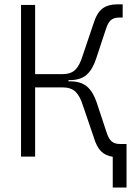

<svg xmlns="http://www.w3.org/2000/svg" viewBox="-20 -716 626 878"><path d="M76.2 0V-693.4H140.6V-377H265.6Q303.2 -377 323.5 -396.2Q343.8 -415.5 357.4 -459.5L406.7 -605.5Q421.9 -656.2 447.8 -676.3Q473.6 -696.3 518.1 -696.3H541V-635.7H525.4Q501 -635.7 487.5 -624.3Q474.1 -612.8 465.3 -585.9L419.9 -448.7Q403.8 -398.9 376.5 -374.3Q349.1 -349.6 298.3 -349.6H293V-344.2H298.3Q350.6 -344.2 378.7 -319.6Q406.7 -294.9 422.9 -245.1L468.3 -107.9Q477.1 -81.1 490.7 -69.3Q504.4 -57.6 528.3 -57.6H558.6V141.6H495.6V1Q462.4 -3.9 441.9 -24.4Q421.4 -44.9 408.7 -88.4L358.9 -234.4Q345.2 -277.8 324.7 -297.1Q304.2 -316.4 265.6 -316.4H140.6V0Z"/></svg>

Font: CaskaydiaCove NFP Light
Style: Regular
Weight: 300
Designer: Aaron Bell
Foundry: Saja Typeworks
Version: Version 2111.001; VTT 6.35;Nerd Fonts 3.1.1